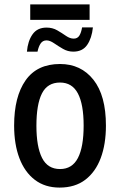

<svg xmlns="http://www.w3.org/2000/svg" viewBox="-20 -840 543 870"><path d="M117 -750V-820H386V-750ZM102 -606Q106 -654 127.5 -684.5Q149 -715 191 -715Q218 -715 239.5 -702.5Q261 -690 279 -677.5Q297 -665 314 -665Q331 -665 339.5 -678.5Q348 -692 352 -716H401Q396 -667 375 -636.5Q354 -606 312 -606Q287 -606 265.5 -618.5Q244 -631 225 -644Q206 -657 191 -657Q174 -657 164.5 -643.5Q155 -630 150 -606ZM460 -271Q460 -187 436.5 -124Q413 -61 366.5 -25.5Q320 10 250 10Q184 10 138 -25Q92 -60 68 -123Q44 -186 44 -271Q44 -402 96 -476Q148 -550 252 -550Q347 -550 403.5 -478.5Q460 -407 460 -271ZM145 -270Q145 -175 170.5 -124.5Q196 -74 252 -74Q307 -74 333 -124Q359 -174 359 -271Q359 -367 333 -416.5Q307 -466 252 -466Q195 -466 170 -416.5Q145 -367 145 -270Z"/></svg>

Font: Noto Sans Condensed Medium
Style: Regular
Weight: 500
Width: 3
Designer: Monotype Design Team
Foundry: Monotype Imaging Inc.
Version: Version 2.013; ttfautohint (v1.8.4.7-5d5b)